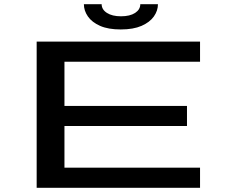

<svg xmlns="http://www.w3.org/2000/svg" viewBox="-20 -899 1140 919"><path d="M155.5 0V-700H937.5V-603.5H288.5V-392H875V-296H288.5V-96.5H937.5V0ZM558 -758Q498 -758 459 -775.2Q420 -792.5 400.8 -820.2Q381.5 -848 381.5 -879H466.5Q466.5 -853.5 491.8 -837.2Q517 -821 559 -821Q602 -821 626.8 -837.2Q651.5 -853.5 651.5 -879H736Q736 -848 716.5 -820.2Q697 -792.5 657.5 -775.2Q618 -758 558 -758Z"/></svg>

Font: Trispace Expanded Medium
Style: Regular
Weight: 500
Width: 7
Designer: Tyler Finck
Foundry: Etcetera Type Company
Version: Version 1.210; ttfautohint (v1.8.3)